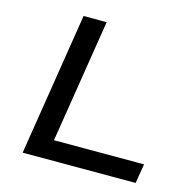

<svg xmlns="http://www.w3.org/2000/svg" viewBox="-103 -811 927 916"><g transform="rotate(15 360.0 -352.5)"><path d="M87 0 199 -705H313L216 -96H661L645 0Z"/></g></svg>

Font: Nunito Sans 7pt Expanded Medium
Style: Italic
Weight: 500
Width: 7
Italic angle: -9°
Designer: Vernon Adams
Foundry: Vernon Adams
Version: Version 3.101;gftools[0.9.27]